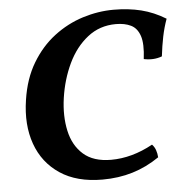

<svg xmlns="http://www.w3.org/2000/svg" viewBox="-51 -734 764 792"><g transform="rotate(-5 331.5 -338.0)"><path d="M662.9 -629.1Q650.4 -594.6 642.6 -556.8Q634.9 -519 629.9 -476Q595.5 -462.9 554.5 -471.4Q562.4 -534.6 551.2 -567.4Q540 -600.3 514.4 -612.7Q488.9 -625.2 452.1 -625.2Q384.9 -625.2 334.7 -585.5Q284.4 -545.9 253.7 -481.1Q223 -416.4 211.9 -340.3Q201.3 -265.8 214.9 -204.2Q228.4 -142.5 269.9 -105.9Q311.5 -69.2 384.7 -69.2Q427.7 -69.2 470.9 -81.1Q514.1 -92.9 557.6 -116.8Q567.6 -106.7 572.4 -92.7Q577.3 -78.8 578.3 -62.6Q525.5 -26.3 467.3 -8.7Q409.2 9 342 9Q235.9 9 166.5 -37.3Q97.2 -83.6 68.6 -163.8Q40.1 -243.9 55.8 -345.8Q68.8 -433 107.1 -496.8Q145.3 -560.7 200.3 -602.6Q255.3 -644.5 319.5 -664.8Q383.7 -685 447.7 -685Q509.7 -685 561.8 -672.1Q613.9 -659.1 662.9 -629.1Z"/></g></svg>

Font: Vollkorn
Style: Italic
Weight: 400
Italic angle: -11°
Designer: Friedrich Althausen
Foundry: Friedrich Althausen
Version: Version 5.001